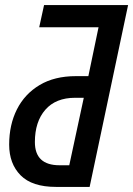

<svg xmlns="http://www.w3.org/2000/svg" viewBox="-20 -734 523 754"><path d="M200 0Q106 0 61 -45.5Q16 -91 16 -166Q16 -244 46.5 -304.5Q77 -365 135.5 -400Q194 -435 278 -435H327L367 -627H134L153 -714H483L332 0ZM214 -85H252L309 -350H275Q199 -350 158 -303Q117 -256 117 -176Q117 -85 214 -85Z"/></svg>

Font: Noto Sans Condensed Medium
Style: Italic
Weight: 500
Width: 3
Italic angle: -12°
Designer: Monotype Design Team
Foundry: Monotype Imaging Inc.
Version: Version 2.013; ttfautohint (v1.8.4.7-5d5b)